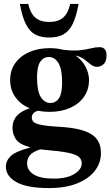

<svg xmlns="http://www.w3.org/2000/svg" viewBox="-20 -690 561 975"><path d="M231.5 -122Q200.5 -122 173 -127.5Q141.5 -118.5 141.5 -93Q141.5 -78.5 152.2 -69.5Q163 -60.5 194.5 -54.8Q226 -49 289 -45.5Q394.5 -39 443.5 -8.8Q492.5 21.5 492.5 86.5Q493 136.5 462 177Q431 217.5 372 241.2Q313 265 228.5 265Q117.5 265 63.8 235Q10 205 10 157Q10 125.5 35 102Q60 78.5 135 58.5Q78 43.5 60.2 16Q42.5 -11.5 43.5 -44Q45.5 -113.5 131 -140Q83.5 -160 57.5 -197.5Q31.5 -235 31.5 -283.5Q31.5 -332.5 57.2 -369Q83 -405.5 128.2 -425.5Q173.5 -445.5 232.5 -445.5Q268.5 -445.5 299.5 -437.5Q352 -431 385.5 -434.8Q419 -438.5 441.8 -444.5Q464.5 -450.5 485 -450.5Q521 -450.5 521 -408Q521 -378 506.2 -364.2Q491.5 -350.5 473.5 -350.5Q456 -350.5 441.2 -362.2Q426.5 -374 408.5 -388Q390.5 -402 363.5 -408Q398 -384 415 -350.2Q432 -316.5 432 -284.5Q432 -235 406.5 -198.5Q381 -162 335.8 -142Q290.5 -122 231.5 -122ZM235.5 -167Q263.5 -167 279.5 -191.2Q295.5 -215.5 295.5 -271Q295.5 -339 276.8 -369.8Q258 -400.5 228 -400.5Q200.5 -400.5 184.2 -376.2Q168 -352 168 -297Q168 -228.5 186.8 -197.8Q205.5 -167 235.5 -167ZM117.5 139Q117.5 174.5 151 195.8Q184.5 217 252.5 217Q318.5 217 356.8 194Q395 171 395 139.5Q395 119 379.8 106.2Q364.5 93.5 325 85.5Q285.5 77.5 213.5 71.5Q198.5 70 184.5 68.5Q144 81.5 130.8 99.5Q117.5 117.5 117.5 139ZM230 -578.5Q275 -578.5 300.5 -600.5Q326 -622.5 336.5 -670H379Q367.5 -605.5 349 -568.2Q330.5 -531 301.8 -515.2Q273 -499.5 230 -499.5Q187 -499.5 158.2 -515.2Q129.5 -531 111 -568.2Q92.5 -605.5 81 -670H123.5Q134 -622.5 159.5 -600.5Q185 -578.5 230 -578.5Z"/></svg>

Font: Newsreader 16pt
Style: Bold
Weight: 700
Designer: Hugues Gentile
Foundry: Production Type
Version: Version 1.003; ttfautohint (v1.8.3)